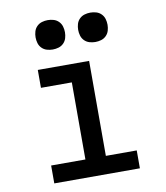

<svg xmlns="http://www.w3.org/2000/svg" viewBox="-84 -819 767 888"><g transform="rotate(-10 300.0 -374.5)"><path d="M99 0V-84H260V-446H115V-530H356V-84H501V0ZM400 -611Q386 -611 372.5 -615Q359 -619 349 -629Q339 -639 335 -652.5Q331 -666 331 -680Q331 -694 335 -707.5Q339 -721 349 -731Q359 -741 372.5 -745Q386 -749 400 -749Q414 -749 427.5 -745Q441 -741 451 -731Q461 -721 465 -707.5Q469 -694 469 -680Q469 -666 465 -652.5Q461 -639 451 -629Q441 -619 427.5 -615Q414 -611 400 -611ZM200 -611Q186 -611 172.5 -615Q159 -619 149 -629Q139 -639 135 -652.5Q131 -666 131 -680Q131 -694 135 -707.5Q139 -721 149 -731Q159 -741 172.5 -745Q186 -749 200 -749Q214 -749 227.5 -745Q241 -741 251 -731Q261 -721 265 -707.5Q269 -694 269 -680Q269 -666 265 -652.5Q261 -639 251 -629Q241 -619 227.5 -615Q214 -611 200 -611Z"/></g></svg>

Font: Iosevka Slab Medium Extended
Style: Regular
Weight: 500
Width: 7
Monospace: yes
Designer: Belleve Invis
Foundry: Belleve Invis
Version: Version 11.1.1; ttfautohint (v1.8.3)